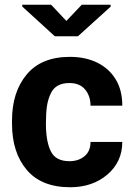

<svg xmlns="http://www.w3.org/2000/svg" viewBox="-20 -777 558 807"><path d="M307.5 -624.5H210.5L73.5 -749.5V-757H195L259 -689L323.5 -757H445V-749ZM275 10Q154 10 92.2 -63.2Q30.5 -136.5 30.5 -256.5V-271Q30.5 -390 92.2 -464Q154 -538 274 -538Q339 -538 388.5 -513.8Q438 -489.5 466 -444Q494 -398.5 494 -333H360.5Q360.5 -373 338 -400.5Q315.5 -428 271.5 -428Q214.5 -428 194 -385.5Q181.5 -360 177.2 -330Q173 -300 173 -256.5Q173 -183 193.5 -141.2Q214 -99.5 272 -99.5Q310 -99.5 335.2 -120.5Q360.5 -141.5 360.5 -180.5H494Q494 -97 431.5 -43.5Q369 10 275 10Z"/></svg>

Font: Roberto Sans
Style: Bold
Weight: 700
Designer: Google (font) & Cristiano Sobral (main changes)
Version: Version 1.000;October 12, 2021;FontCreator 14.0.0.2814 64-bi